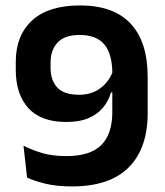

<svg xmlns="http://www.w3.org/2000/svg" viewBox="-20 -672 606 706"><path d="M274.5 -652Q397.5 -652 460.2 -585.2Q523 -518.5 523 -389V-255.5Q523 -126.5 453.2 -56.5Q383.5 13.5 244.5 13.5Q188 13.5 147.2 3.5Q106.5 -6.5 79.5 -19L66.5 -136Q97.5 -120.5 135 -109.2Q172.5 -98 224 -98Q311 -98 352 -138.2Q393 -178.5 393 -260.5V-401.5Q393 -473 364 -508.2Q335 -543.5 272.5 -543.5Q218 -543.5 192 -515.8Q166 -488 166 -442.5V-423Q166 -376.5 190.8 -350Q215.5 -323.5 271 -323.5Q301 -323.5 325.8 -334.2Q350.5 -345 368.8 -365.5Q387 -386 396.5 -414L416.5 -332H388Q379 -300 358.2 -275.5Q337.5 -251 304.5 -237.2Q271.5 -223.5 223.5 -223.5Q131 -223.5 84.5 -274.2Q38 -325 38 -415.5V-445Q38 -541.5 98 -596.8Q158 -652 274.5 -652Z"/></svg>

Font: Anek Kannada Medium SemiBold
Style: Regular
Weight: 600
Version: Version 1.003